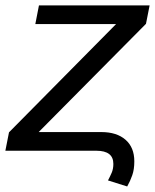

<svg xmlns="http://www.w3.org/2000/svg" viewBox="-41 -548 564 698"><path d="M447.3 38.6Q447.3 67.9 439.9 88.9Q432.6 109.9 421.4 129.9L351.6 107.9Q358.9 94.2 365 80.1Q371.1 65.9 371.1 47.9Q371.1 23.9 355.7 12Q340.3 0 309.1 0H-21.5L-8.3 -66.9L380.9 -460.4H87.4L100.6 -528.3H502.9L489.7 -461.4L99.6 -67.9H327.1Q383.3 -67.9 415.3 -40Q447.3 -12.2 447.3 38.6Z"/></svg>

Font: Arimo
Style: Italic
Weight: 400
Italic angle: -12°
Designer: Steve Matteson
Foundry: Monotype Imaging Inc.
Version: Version 1.33